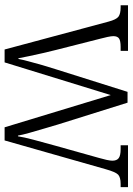

<svg xmlns="http://www.w3.org/2000/svg" viewBox="109 -685 576 834"><g transform="rotate(90 397.0 -268.0)"><path d="M74 -451Q65 -485 52.5 -494.5Q40 -504 12 -504H3V-536H201V-504H184Q157 -504 147 -497Q137 -490 137 -472Q137 -464 140.5 -447Q144 -430 148 -416L197 -223Q203 -199 210.5 -167Q218 -135 224 -105.5Q230 -76 233 -60H236Q239 -76 246.5 -104.5Q254 -133 263 -164.5Q272 -196 280 -220L379 -534H426L521 -231Q528 -207 538 -173.5Q548 -140 557 -108Q566 -76 569 -58H572Q576 -84 587 -125.5Q598 -167 613 -221L666 -410Q671 -427 674.5 -443Q678 -459 678 -468Q678 -487 667 -495.5Q656 -504 628 -504H611V-536H793V-504H779Q750 -504 738.5 -493Q727 -482 715 -439L590 0H533L393 -461L251 0H195Z"/></g></svg>

Font: Noto Serif Lao SemiCondensed Light
Style: Regular
Weight: 300
Width: 4
Designer: Monotype Design Team
Foundry: Monotype Imaging Inc.
Version: Version 2.003; ttfautohint (v1.8.4.7-5d5b)